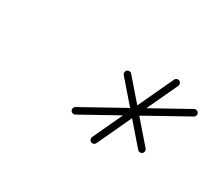

<svg xmlns="http://www.w3.org/2000/svg" viewBox="-60 -650 553 485"><g transform="rotate(30 216.0 -407.0)"><path d="M336.8 -525C336.8 -525 336.8 -525 336.8 -525C301.2 -448.7 265.6 -372.3 230 -296C227.8 -291.3 229.8 -285.6 234.6 -283.4C239.3 -281.2 245 -283.2 247.2 -288C247.2 -288 247.2 -288 247.2 -288C282.8 -364.3 318.4 -440.7 354 -517C356.2 -521.7 354.2 -527.4 349.4 -529.6C344.7 -531.8 339 -529.8 336.8 -525ZM430.5 -482.4C428 -487 422.2 -488.6 417.6 -486.1C330.3 -437.6 243 -389.1 155.8 -340.6C151.2 -338 149.5 -332.2 152.1 -327.6C154.6 -323 160.4 -321.4 165 -323.9C252.3 -372.4 339.6 -420.9 426.8 -469.4C431.4 -472 433.1 -477.8 430.5 -482.4ZM222 -484.9C218 -481.5 217.6 -475.5 221 -471.5C263.1 -423 305.1 -374.5 347.2 -326C350.6 -322.1 356.6 -321.6 360.6 -325.1C364.6 -328.5 365 -334.5 361.6 -338.5C319.5 -387 277.5 -435.5 235.4 -484C232 -487.9 226 -488.4 222 -484.9Z"/></g></svg>

Font: FRB American Cursive Extralight
Style: Italic
Weight: 200
Italic angle: -25°
Version: Version 2.0;Modular Font Editor K font №1